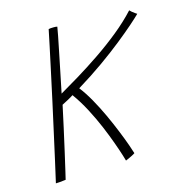

<svg xmlns="http://www.w3.org/2000/svg" viewBox="-101 -739 791 845"><g transform="rotate(-15 295.0 -317.0)"><path d="M50.5 16Q59.5 -22.5 72 -79Q84.5 -135.5 99.2 -201.5Q114 -267.5 128.8 -335.5Q143.5 -403.5 156.8 -465Q170 -526.5 180.2 -574.5Q190.5 -622.5 195.5 -648Q199 -649 205 -649.5Q211 -650 217.5 -650Q223 -650 227.8 -649.8Q232.5 -649.5 235 -648.5Q233.5 -637.5 227.8 -608.5Q222 -579.5 213.8 -538.8Q205.5 -498 196 -451.5Q186.5 -405 177 -359Q214.5 -380.5 264 -410.5Q313.5 -440.5 367 -476.8Q420.5 -513 470.5 -553.5Q520.5 -594 559 -636Q562 -632.5 568 -627.5Q574 -622.5 580.2 -618.2Q586.5 -614 589.5 -612Q575.5 -598 546.5 -572.5Q517.5 -547 475 -513Q432.5 -479 378 -440.2Q323.5 -401.5 258 -361.5Q280 -333.5 302 -294.5Q324 -255.5 343.8 -212.8Q363.5 -170 379.2 -131Q395 -92 405.2 -63Q415.5 -34 418.5 -23Q413 -19 404.5 -14.8Q396 -10.5 388 -6.8Q380 -3 374.5 -1Q374 -3.5 366.8 -27Q359.5 -50.5 346.2 -87.5Q333 -124.5 314.5 -168.5Q296 -212.5 272.5 -257.2Q249 -302 221.5 -340Q212 -333.5 194.2 -324Q176.5 -314.5 168.5 -310.5Q159 -265.5 147 -211.5Q135 -157.5 123.8 -108Q112.5 -58.5 104.8 -25.2Q97 8 96 12Q91 12.5 83 13.5Q75 14.5 66.5 15.2Q58 16 50.5 16Z"/></g></svg>

Font: Grandstander Thin Thin
Style: Italic
Weight: 250
Italic angle: -15°
Version: Version 1.200